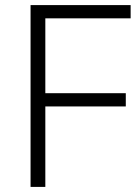

<svg xmlns="http://www.w3.org/2000/svg" viewBox="-20 -734 546 754"><path d="M158 0V-316H474V-368H158V-662H493V-714H100V0Z"/></svg>

Font: Noto Sans Myanmar UI Light
Style: Regular
Weight: 300
Designer: Monotype Design Team
Foundry: Monotype Imaging Inc.
Version: Version 2.103